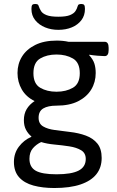

<svg xmlns="http://www.w3.org/2000/svg" viewBox="-20 -733 586 965"><path d="M253 212Q194 212 148 199.5Q102 187 76 158Q50 129 50 81Q50 37 75 4Q100 -29 137 -45L138 -47Q121 -61 110.5 -81Q100 -101 100 -129Q100 -161 114 -184.5Q128 -208 154 -225Q111 -246 89.5 -283.5Q68 -321 68 -366Q68 -412 90.5 -448.5Q113 -485 157 -507Q201 -529 265 -529Q281 -529 296 -527.5Q311 -526 324 -523H506Q526 -523 526 -493V-481Q526 -451 506 -451Q494 -451 470 -453Q446 -455 429 -458L428 -456Q448 -434 454.5 -413Q461 -392 461 -366Q461 -320 438.5 -283Q416 -246 372.5 -224Q329 -202 264 -202Q221 -202 197.5 -188Q174 -174 174 -141Q174 -111 197 -97.5Q220 -84 255.5 -79.5Q291 -75 330 -70Q375 -65 411.5 -51.5Q448 -38 469.5 -11.5Q491 15 491 61Q491 109 464.5 142.5Q438 176 385 194Q332 212 253 212ZM264 143Q339 143 375 124.5Q411 106 411 66Q411 36 387.5 22Q364 8 328 2.5Q292 -3 254 -6.5Q216 -10 187 -19Q163 -8 145.5 12Q128 32 128 65Q128 107 159.5 125Q191 143 264 143ZM264 -272Q312 -272 346.5 -292Q381 -312 381 -365Q381 -419 346.5 -439Q312 -459 264 -459Q216 -459 182 -439Q148 -419 148 -365Q148 -312 182 -292Q216 -272 264 -272ZM273 -583Q237 -583 206.5 -595.5Q176 -608 157 -631.5Q138 -655 138 -688Q138 -703 142 -708Q146 -713 156 -713Q164 -713 168.5 -711Q173 -709 175 -701Q179 -689 186.5 -677Q194 -665 214 -657Q234 -649 273 -649Q312 -649 331.5 -657Q351 -665 359 -677Q367 -689 370 -701Q372 -709 377 -711Q382 -713 389 -713Q399 -713 403 -708Q407 -703 407 -688Q407 -655 389 -631.5Q371 -608 341 -595.5Q311 -583 273 -583Z"/></svg>

Font: Asap
Style: Regular
Weight: 400
Designer: Pablo Cosgaya
Foundry: Omnibus-Type
Version: Version 3.001